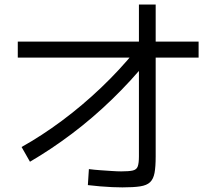

<svg xmlns="http://www.w3.org/2000/svg" viewBox="-20 -832 920 840"><path d="M74.4 -188.9Q162.2 -237.8 251.1 -303.9Q340 -370 422.2 -448.3Q504.4 -526.7 571.1 -608.9L625.6 -566.7Q553.3 -477.8 469.4 -396.7Q385.6 -315.6 295 -247.2Q204.4 -178.9 111.1 -124.4ZM364.4 -22.2 368.9 -92.2Q394.4 -88.9 420 -87.2Q445.6 -85.6 468.9 -83.9Q492.2 -82.2 510 -82.2Q544.4 -82.2 561.1 -86.1Q577.8 -90 582.8 -104.4Q587.8 -118.9 587.8 -147.8V-812.2H661.1V-147.8Q661.1 -102.2 656.1 -75.6Q651.1 -48.9 636.7 -35Q622.2 -21.1 593.3 -16.7Q564.4 -12.2 515.6 -12.2Q495.6 -12.2 470.6 -13.3Q445.6 -14.4 418.3 -16.7Q391.1 -18.9 364.4 -22.2ZM57.8 -580V-650H848.9V-580Z"/></svg>

Font: Paperlogy 4 Regular
Style: Regular
Weight: 400
Designer: redesigned by Lee Juim, glyphs from Gmarket Sans & Montserrat
Foundry: PT&
Version: Version 1.001